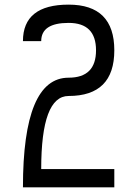

<svg xmlns="http://www.w3.org/2000/svg" viewBox="-20 -801 587 821"><path d="M78.1 0Q78.1 -468.8 273.4 -468.8Q390.6 -468.8 390.6 -585.9Q390.6 -703.1 273.4 -703.1Q156.2 -703.1 156.2 -625H78.1Q78.1 -781.2 273.4 -781.2Q468.8 -781.2 468.8 -585.9Q468.8 -390.6 273.4 -390.6Q156.2 -390.6 156.2 -78.1H468.8V0Z"/></svg>

Font: Luculent
Style: Regular
Weight: 400
Monospace: yes
Designer: Andrew Kensler
Version: Version 1.0.0-845fa02f9341